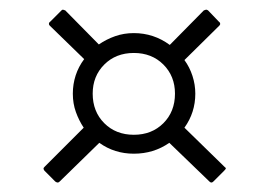

<svg xmlns="http://www.w3.org/2000/svg" viewBox="-20 -534 569 406"><path d="M97 -150 74 -173Q72 -176 72 -177.5Q72 -179 74 -181L157 -264Q147 -279 140.5 -297Q134 -315 134 -336Q134 -356 140 -374.5Q146 -393 158 -409L85 -480Q83 -482 83.5 -484.5Q84 -487 86 -488L110 -512Q112 -514 113.5 -513.5Q115 -513 118 -512L189 -440Q205 -451 223.5 -457.5Q242 -464 263 -464Q305 -464 339 -439L411 -512Q414 -513 415.5 -513.5Q417 -514 420 -512L443 -488Q445 -487 445.5 -484.5Q446 -482 444 -480L370 -407Q381 -392 387 -373.5Q393 -355 393 -336Q393 -296 370 -264L455 -181Q458 -179 457.5 -177.5Q457 -176 454 -173L431 -150Q429 -148 427 -148Q425 -148 423 -150L338 -232Q305 -209 263 -209Q222 -209 190 -232L106 -150Q104 -148 102 -148Q100 -148 97 -150ZM176 -336Q176 -298 200.5 -273.5Q225 -249 263 -249Q301 -249 325.5 -273.5Q350 -298 350 -336Q350 -373 325.5 -397.5Q301 -422 263 -422Q225 -422 200.5 -397.5Q176 -373 176 -336Z"/></svg>

Font: Glory Light
Style: Regular
Weight: 300
Version: Version 1.011